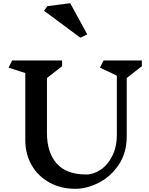

<svg xmlns="http://www.w3.org/2000/svg" viewBox="-20 -1166 938 1206"><path d="M776 -676V-310Q776 -205 725 -130Q674 -55 599 -17.5Q524 20 453 20Q362 20 290.5 -19.5Q219 -59 179 -128.5Q139 -198 139 -285V-707L34 -741L56 -786H370V-750L275 -676V-331Q275 -208 336 -139Q397 -70 521 -70Q567 -70 611.5 -99.5Q656 -129 685 -186Q714 -243 714 -321V-691L608 -741L630 -786H871V-750ZM485 -929 257 -1098 277 -1127 421 -1146 528 -950Z"/></svg>

Font: InknutAntiqua
Style: Medium
Weight: 500
Designer: Claus Eggers Srensen
Foundry: Claus Eggers Srensen
Version: Version 1.000; ttfautohint (v1.2) -l 7 -r 28 -G 50 -x 13 -D 